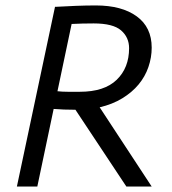

<svg xmlns="http://www.w3.org/2000/svg" viewBox="-20 -685 630 705"><path d="M182 -660H186Q219 -662 258 -663.5Q297 -665 332 -665Q427 -665 482 -625Q537 -585 537 -510Q537 -474 525 -439Q513 -404 489 -375Q465 -346 429 -324Q393 -302 346 -291L537 0H444L257 -282Q213 -282 177 -285L117 0H42ZM324 -599Q303 -599 282.5 -598.5Q262 -598 243 -597L191 -350Q209 -348 229.5 -348Q250 -348 273 -348Q363 -348 408.5 -392Q454 -436 454 -508Q454 -548 424.5 -573.5Q395 -599 324 -599Z"/></svg>

Font: Quattrocento Sans
Style: Italic
Weight: 400
Designer: Pablo Impallari
Foundry: Pablo Impallari, Igino Marini, Brenda Gallo
Version: Version 2.000